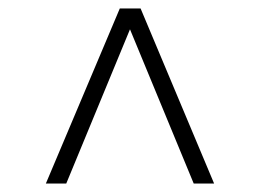

<svg xmlns="http://www.w3.org/2000/svg" viewBox="-20 -576 612 452"><path d="M136 -144H88L262 -556H311L484 -144H436L286 -507Z"/></svg>

Font: Montserrat-Alt1 Light
Style: Regular
Weight: 300
Designer: Differentunic
Foundry: Differentunic
Version: Version 7.222